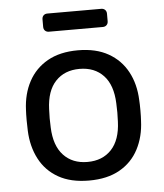

<svg xmlns="http://www.w3.org/2000/svg" viewBox="-51 -737 676 793"><g transform="rotate(-5 287.0 -341.0)"><path d="M286.9 10Q211.1 10 159.9 -19.1Q108.7 -48.1 81.7 -99.8Q54.7 -151.4 52.1 -217.1Q51.1 -233.6 51.1 -260.1Q51.1 -286.6 52.1 -302.9Q54.7 -369.6 82.2 -420.7Q109.6 -471.9 160.8 -500.9Q212.1 -530 286.9 -530Q361.7 -530 412.9 -500.9Q464.1 -471.9 491.6 -420.7Q519.1 -369.6 521.6 -302.9Q522.8 -286.6 522.8 -260.1Q522.8 -233.6 521.6 -217.1Q519.1 -151.4 492.1 -99.8Q465.1 -48.1 413.8 -19.1Q362.6 10 286.9 10ZM286.9 -67.1Q349.2 -67.1 386.3 -106.8Q423.3 -146.4 426.1 -222.1Q427.1 -237.1 427.1 -260Q427.1 -282.9 426.1 -297.9Q423.3 -374 386.3 -413.4Q349.2 -452.9 286.9 -452.9Q224.7 -452.9 187.6 -413.4Q150.4 -374 147.6 -297.9Q146.6 -282.9 146.6 -260Q146.6 -237.1 147.6 -222.1Q150.4 -146.4 187.6 -106.8Q224.7 -67.1 286.9 -67.1ZM174.9 -616.9Q164.8 -616.9 158.7 -623Q152.7 -629 152.7 -639.1V-670Q152.7 -680.1 158.7 -686.1Q164.8 -692.2 174.9 -692.2H397.9Q408 -692.2 414 -686.1Q420.1 -680.1 420.1 -670V-639.1Q420.1 -629 414 -623Q408 -616.9 397.9 -616.9Z"/></g></svg>

Font: Rubik Light
Style: Regular
Weight: 300
Designer: Hubert and Fischer
Foundry: Hubert and Fischer
Version: Version 2.300;gftools[0.9.30]